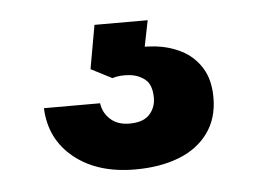

<svg xmlns="http://www.w3.org/2000/svg" viewBox="-32 -47 426 320"><g transform="rotate(-5 181.5 113.0)"><path d="M183 236Q120 236 81 204.5Q42 173 40 121H134Q136 137 148 148Q160 159 180 159Q203 159 213.5 147.5Q224 136 224 120Q224 98 213 89Q202 80 186.5 78.5Q171 77 158 81L123 63L136 -10H225L214 45L184 36Q208 32 232.5 34.5Q257 37 277.5 47.5Q298 58 310.5 78Q323 98 323 128Q323 163 305 187.5Q287 212 255.5 224Q224 236 183 236Z"/></g></svg>

Font: Hubot Sans
Style: Bold
Weight: 700
Designer: Deni Anggara
Foundry: GitHub, Inc., Subsidiary of Microsoft Corporation
Version: Version 2.000